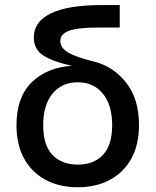

<svg xmlns="http://www.w3.org/2000/svg" viewBox="-20 -748 631 779"><path d="M295.4 11.7Q221.2 11.7 165.3 -18.1Q109.4 -47.9 78.1 -104.2Q46.9 -160.6 46.9 -240.2Q46.9 -353.5 108.6 -414.1Q170.4 -474.6 272 -481Q198.7 -496.6 158 -521.5Q117.2 -546.4 117.2 -596.2Q117.2 -659.7 186 -693.6Q254.9 -727.5 395 -727.5H465.8V-636.2H377Q293.9 -636.2 259.3 -622.8Q224.6 -609.4 224.6 -581.5Q224.6 -554.7 255.6 -535.6Q286.6 -516.6 362.3 -498Q439.9 -478.5 491.9 -412.6Q543.9 -346.7 543.9 -240.7Q543.9 -160.6 512.7 -104.2Q481.4 -47.9 425.5 -18.1Q369.6 11.7 295.4 11.7ZM295.4 -80.1Q360.4 -80.1 397.7 -119.6Q435.1 -159.2 435.1 -240.2Q435.1 -321.8 397.5 -367.9Q359.9 -414.1 295.4 -414.1Q230.5 -414.1 192.9 -367.9Q155.3 -321.8 155.3 -240.2Q155.3 -158.7 192.9 -119.4Q230.5 -80.1 295.4 -80.1Z"/></svg>

Font: Inter Medium
Style: Regular
Weight: 500
Designer: Rasmus Andersson
Foundry: rsms
Version: Version 4.001;git-9221beed3